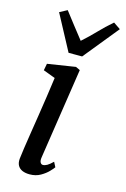

<svg xmlns="http://www.w3.org/2000/svg" viewBox="-127 -888 627 956"><g transform="rotate(15 187.0 -409.5)"><path d="M126.3 10Q104.4 10 88.6 3.2Q72.8 -3.7 65.1 -17.6Q57.4 -31.5 59.3 -52.9Q61.3 -73.2 66.6 -108.2Q71.9 -143.2 78.8 -188.3Q85.8 -233.3 93.8 -283.9Q101.7 -334.4 109.3 -386.2Q116.9 -437.9 123.3 -485.7L61.2 -509.1L67.8 -544.1L211.7 -566.6L233.9 -556L162.9 -87.9Q160 -69.9 165 -61.1Q169.9 -52.4 178.1 -52.4Q188.4 -52.4 200 -59Q211.6 -65.6 228.6 -82.3L241.6 -57.1Q236.8 -49.9 221.5 -33.8Q206.3 -17.7 182.2 -3.9Q158 10 126.3 10ZM157.7 -624.8 59.7 -808.1 98.7 -829Q123.7 -796.5 149.1 -763.7Q174.5 -730.9 200.6 -698.1Q237.6 -730.9 268.8 -763.7Q300 -796.5 337.7 -829L373.8 -804.5L227.6 -624.8Z"/></g></svg>

Font: Merriweather Light
Style: Italic
Weight: 300
Italic angle: -7.8°
Designer: Eben Sorkin
Foundry: Eben Sorkin
Version: Version 2.101